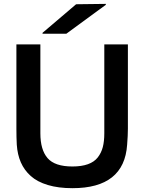

<svg xmlns="http://www.w3.org/2000/svg" viewBox="-20 -960 746 994"><path d="M642.1 -293.9Q642.1 -259.3 638.2 -210.9Q623 14.2 355 14.2Q282.2 14.2 227.5 -2.2Q172.9 -18.6 139.2 -48.8Q105.5 -79.1 87.9 -119.4Q70.3 -159.7 66.9 -210.9Q64.9 -247.1 64.9 -293.9V-730H189V-270Q189 -184.6 226.3 -141.4Q263.7 -98.1 355 -98.1Q402.3 -98.1 435.1 -109.9Q467.8 -121.6 486.1 -145Q504.4 -168.5 512.2 -198.5Q520 -228.5 520 -270V-730H642.1ZM200.2 -785.2V-790L374 -938L527.8 -939.9V-935.1L323.2 -785.2Z"/></svg>

Font: Nacelle SemiBold
Style: Regular
Weight: 600
Designer: Sora Sagano
Foundry: Sora Sagano
Version: Version 1.000;FEAKit 1.0